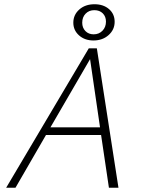

<svg xmlns="http://www.w3.org/2000/svg" viewBox="-20 -886 668 906"><path d="M457 -249H197L53 0H9L399 -658H437L539 0H494ZM452 -285 405 -607 218 -285ZM326 -779Q326 -816 354 -841Q382 -866 426 -866Q468 -866 494.5 -843Q521 -820 521 -783Q521 -746 492.5 -720.5Q464 -695 421 -695Q380 -695 353 -719Q326 -743 326 -779ZM480 -784Q480 -808 465 -823Q450 -838 425 -838Q400 -838 384 -821.5Q368 -805 368 -779Q368 -755 383 -739.5Q398 -724 422 -724Q447 -724 463.5 -741Q480 -758 480 -784Z"/></svg>

Font: Ysabeau Light
Style: Italic
Weight: 300
Italic angle: -12°
Designer: Christian Thalmann (Catharsis Fonts)
Version: Version 0.003